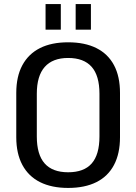

<svg xmlns="http://www.w3.org/2000/svg" viewBox="-20 -916 671 944"><path d="M315 8Q234 8 177 -20.5Q120 -49 90 -105Q60 -161 60 -241V-459Q60 -540 90 -595.5Q120 -651 176.5 -679.5Q233 -708 315 -708Q397 -708 454 -679.5Q511 -651 540.5 -595.5Q570 -540 570 -459V-241Q570 -161 540.5 -105Q511 -49 454 -20.5Q397 8 315 8ZM315 -69Q393 -69 431 -112.5Q469 -156 469 -245V-455Q469 -544 430.5 -587.5Q392 -631 315 -631Q239 -631 200 -587Q161 -543 161 -455V-245Q161 -156 199.5 -112.5Q238 -69 315 -69ZM279 -896V-770H204V-896ZM427 -896V-770H352V-896Z"/></svg>

Font: Pathway Extreme SemiCondensed Medium
Style: Regular
Weight: 500
Width: 4
Version: Version 1.001;gftools[0.9.26]